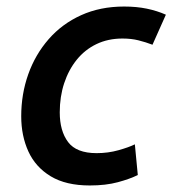

<svg xmlns="http://www.w3.org/2000/svg" viewBox="-20 -555 528 588"><path d="M255 13Q182 13 135.5 -15Q89 -43 67 -91Q45 -139 45 -199Q45 -267 66.5 -327.5Q88 -388 129 -435Q170 -482 228.5 -508.5Q287 -535 360 -535Q398 -535 429.5 -528.5Q461 -522 488 -510L447 -418Q426 -426 404 -431.5Q382 -437 355 -437Q311 -437 275.5 -420Q240 -403 215 -372Q190 -341 176.5 -300Q163 -259 163 -211Q163 -154 188.5 -120Q214 -86 276 -86Q311 -86 343 -95Q375 -104 393 -113L402 -19Q378 -7 341 3Q304 13 255 13Z"/></svg>

Font: Ubuntu Sans SemiBold
Style: Italic
Weight: 600
Italic angle: -13.5°
Designer: Dalton Maag Ltd
Foundry: Dalton Maag Ltd
Version: Version 1.006